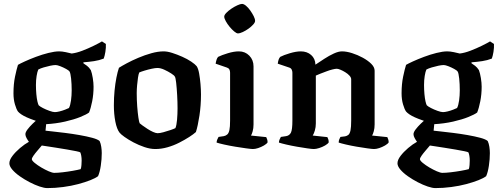

<svg xmlns="http://www.w3.org/2000/svg" viewBox="-20 -763 2549 983"><path d="M222 200Q207 200 183 192Q159 184 132 170Q105 156 81.5 139.5Q58 123 43 105.5Q28 88 28 73Q28 56 43.5 35.5Q59 15 82.5 -5Q106 -25 128 -37Q122 -45 116 -56Q110 -67 110 -76Q110 -86 121 -100.5Q132 -115 147.5 -130Q163 -145 174 -153L218 -144L213 -94Q221 -93 249 -90Q277 -87 313.5 -82.5Q350 -78 387 -71.5Q424 -65 452 -57.5Q480 -50 490 -41Q496 -28 498.5 -11Q501 6 501 21Q501 52 496 85.5Q491 119 482 139Q469 149 442.5 159.5Q416 170 380.5 179.5Q345 189 303.5 194.5Q262 200 222 200ZM258 122Q275 122 301 119Q327 116 352.5 111.5Q378 107 393 103Q396 96 397 82Q398 68 398 59Q398 46 396 34.5Q394 23 391 17Q389 15 370 11Q351 7 324 2.5Q297 -2 269 -6.5Q241 -11 220.5 -14Q200 -17 194 -18Q183 -5 171 9Q159 23 151 34.5Q143 46 143 52Q143 59 157.5 71Q172 83 191.5 94.5Q211 106 229.5 114Q248 122 258 122ZM213 -127Q182 -138 157.5 -146.5Q133 -155 116.5 -162.5Q100 -170 89 -177.5Q78 -185 72 -192Q64 -203 56.5 -228.5Q49 -254 49 -285Q49 -333 57 -371Q65 -409 72 -431Q82 -437 107 -448.5Q132 -460 164 -472Q196 -484 228 -492Q260 -500 283 -500Q297 -500 316.5 -496Q336 -492 347 -489Q372 -492 402 -503.5Q432 -515 459.5 -528.5Q487 -542 502 -551L522 -538Q523 -519 519.5 -497.5Q516 -476 511 -463Q488 -454 461.5 -450Q435 -446 407 -444V-439Q415 -434 425.5 -426Q436 -418 445 -404Q451 -388 455 -363.5Q459 -339 459 -319Q459 -280 452 -244.5Q445 -209 436 -187Q423 -177 391 -164Q359 -151 313 -140.5Q267 -130 213 -127ZM261 -189Q270 -189 284.5 -192.5Q299 -196 313 -201.5Q327 -207 333 -210Q340 -223 343.5 -248.5Q347 -274 347 -300Q347 -333 344 -361Q341 -389 336 -397Q333 -402 318.5 -410Q304 -418 288.5 -424Q273 -430 265 -430Q254 -430 237.5 -426.5Q221 -423 204 -418Q187 -413 176 -407Q171 -396 167.5 -374.5Q164 -353 164 -328Q164 -304 166 -281.5Q168 -259 171.5 -244Q175 -229 178 -224Q184 -218 199.5 -210Q215 -202 233 -195.5Q251 -189 261 -189Z M775 0Q749 0 719.5 -10Q690 -20 663.5 -34Q637 -48 617.5 -62Q598 -76 592 -84Q578 -102 570.5 -140.5Q563 -179 563 -224Q563 -263 566.5 -299Q570 -335 576 -365.5Q582 -396 589 -416Q603 -425 629 -439Q655 -453 688 -467Q721 -481 755 -490.5Q789 -500 818 -500Q837 -500 862 -492Q887 -484 913 -472.5Q939 -461 959 -447.5Q979 -434 987 -424Q995 -412 999.5 -387Q1004 -362 1006.5 -333Q1009 -304 1009 -279Q1009 -223 1001 -170.5Q993 -118 983 -87Q971 -76 948.5 -61.5Q926 -47 897.5 -32.5Q869 -18 837.5 -9Q806 0 775 0ZM787 -81Q798 -81 816.5 -86Q835 -91 852.5 -97Q870 -103 878 -107Q884 -121 886.5 -150Q889 -179 889 -208Q889 -240 887 -276Q885 -312 882 -339Q879 -366 875 -371Q872 -377 856.5 -387Q841 -397 821.5 -406Q802 -415 786 -415Q775 -415 756.5 -411Q738 -407 720 -401.5Q702 -396 693 -392Q689 -383 686.5 -365.5Q684 -348 682 -327Q680 -306 680 -286Q680 -251 682.5 -218Q685 -185 688.5 -161.5Q692 -138 695 -132Q698 -129 709 -121Q720 -113 734.5 -103.5Q749 -94 763.5 -87.5Q778 -81 787 -81Z M1275 0Q1266 0 1240.5 -3.5Q1215 -7 1184.5 -12Q1154 -17 1127.5 -23Q1101 -29 1089 -33Q1089 -41 1092.5 -49Q1096 -57 1099 -62L1126 -66Q1136 -68 1143.5 -74.5Q1151 -81 1154.5 -97Q1158 -113 1158 -146V-391Q1158 -400 1154.5 -407Q1151 -414 1142 -417L1084 -437Q1086 -449 1089 -458Q1092 -467 1097 -472Q1115 -481 1146.5 -490.5Q1178 -500 1203 -500Q1235 -500 1256.5 -478Q1278 -456 1278 -423V-126Q1278 -106 1273.5 -90.5Q1269 -75 1265 -69L1343 -61Q1345 -57 1347.5 -50Q1350 -43 1350 -34Q1345 -26 1331 -18Q1317 -10 1302 -5Q1287 0 1275 0ZM1198 -592Q1191 -592 1179 -602Q1167 -612 1155.5 -626Q1144 -640 1136 -654.5Q1128 -669 1128 -678Q1128 -686 1138.5 -697Q1149 -708 1164.5 -718.5Q1180 -729 1195.5 -736Q1211 -743 1219 -743Q1228 -743 1239.5 -733.5Q1251 -724 1261.5 -709Q1272 -694 1279 -680Q1286 -666 1286 -656Q1286 -648 1276 -637Q1266 -626 1252 -616Q1238 -606 1223 -599Q1208 -592 1198 -592Z M1587 0Q1577 0 1553 -3.5Q1529 -7 1500 -12Q1471 -17 1445.5 -23Q1420 -29 1408 -33Q1408 -41 1411.5 -49Q1415 -57 1418 -62L1445 -66Q1462 -69 1469.5 -84Q1477 -99 1477 -146V-391Q1477 -399 1473.5 -406.5Q1470 -414 1461 -417L1402 -437Q1404 -451 1407 -459Q1410 -467 1415 -472Q1432 -481 1464 -490.5Q1496 -500 1520 -500Q1552 -500 1573 -481.5Q1594 -463 1595 -432Q1616 -446 1640.5 -462Q1665 -478 1689 -489Q1713 -500 1731 -500Q1754 -500 1782.5 -491Q1811 -482 1837.5 -467.5Q1864 -453 1881 -436Q1898 -419 1898 -401V-126Q1898 -106 1893.5 -90.5Q1889 -75 1885 -69L1963 -61Q1965 -57 1967.5 -49.5Q1970 -42 1970 -34Q1965 -26 1951 -18Q1937 -10 1922 -5Q1907 0 1895 0Q1886 0 1861 -3.5Q1836 -7 1806.5 -12Q1777 -17 1751.5 -23Q1726 -29 1714 -33Q1714 -42 1717 -49.5Q1720 -57 1723 -62L1747 -65Q1757 -67 1764 -73Q1771 -79 1774.5 -95.5Q1778 -112 1778 -146V-357Q1778 -366 1769.5 -375.5Q1761 -385 1748 -393Q1735 -401 1723 -406Q1711 -411 1704 -411Q1697 -411 1682.5 -407.5Q1668 -404 1651 -397.5Q1634 -391 1619.5 -385.5Q1605 -380 1597 -376V-131Q1597 -112 1592 -95Q1587 -78 1581 -69L1656 -61Q1658 -58 1660.5 -50.5Q1663 -43 1663 -34Q1658 -26 1644 -18Q1630 -10 1614 -5Q1598 0 1587 0Z M2209 200Q2194 200 2170 192Q2146 184 2119 170Q2092 156 2068.5 139.5Q2045 123 2030 105.5Q2015 88 2015 73Q2015 56 2030.5 35.5Q2046 15 2069.5 -5Q2093 -25 2115 -37Q2109 -45 2103 -56Q2097 -67 2097 -76Q2097 -86 2108 -100.5Q2119 -115 2134.5 -130Q2150 -145 2161 -153L2205 -144L2200 -94Q2208 -93 2236 -90Q2264 -87 2300.5 -82.5Q2337 -78 2374 -71.5Q2411 -65 2439 -57.5Q2467 -50 2477 -41Q2483 -28 2485.5 -11Q2488 6 2488 21Q2488 52 2483 85.5Q2478 119 2469 139Q2456 149 2429.5 159.5Q2403 170 2367.5 179.5Q2332 189 2290.5 194.5Q2249 200 2209 200ZM2245 122Q2262 122 2288 119Q2314 116 2339.5 111.5Q2365 107 2380 103Q2383 96 2384 82Q2385 68 2385 59Q2385 46 2383 34.5Q2381 23 2378 17Q2376 15 2357 11Q2338 7 2311 2.5Q2284 -2 2256 -6.5Q2228 -11 2207.5 -14Q2187 -17 2181 -18Q2170 -5 2158 9Q2146 23 2138 34.5Q2130 46 2130 52Q2130 59 2144.5 71Q2159 83 2178.5 94.5Q2198 106 2216.5 114Q2235 122 2245 122ZM2200 -127Q2169 -138 2144.5 -146.5Q2120 -155 2103.5 -162.5Q2087 -170 2076 -177.5Q2065 -185 2059 -192Q2051 -203 2043.5 -228.5Q2036 -254 2036 -285Q2036 -333 2044 -371Q2052 -409 2059 -431Q2069 -437 2094 -448.5Q2119 -460 2151 -472Q2183 -484 2215 -492Q2247 -500 2270 -500Q2284 -500 2303.5 -496Q2323 -492 2334 -489Q2359 -492 2389 -503.5Q2419 -515 2446.5 -528.5Q2474 -542 2489 -551L2509 -538Q2510 -519 2506.5 -497.5Q2503 -476 2498 -463Q2475 -454 2448.5 -450Q2422 -446 2394 -444V-439Q2402 -434 2412.5 -426Q2423 -418 2432 -404Q2438 -388 2442 -363.5Q2446 -339 2446 -319Q2446 -280 2439 -244.5Q2432 -209 2423 -187Q2410 -177 2378 -164Q2346 -151 2300 -140.5Q2254 -130 2200 -127ZM2248 -189Q2257 -189 2271.5 -192.5Q2286 -196 2300 -201.5Q2314 -207 2320 -210Q2327 -223 2330.5 -248.5Q2334 -274 2334 -300Q2334 -333 2331 -361Q2328 -389 2323 -397Q2320 -402 2305.5 -410Q2291 -418 2275.5 -424Q2260 -430 2252 -430Q2241 -430 2224.5 -426.5Q2208 -423 2191 -418Q2174 -413 2163 -407Q2158 -396 2154.5 -374.5Q2151 -353 2151 -328Q2151 -304 2153 -281.5Q2155 -259 2158.5 -244Q2162 -229 2165 -224Q2171 -218 2186.5 -210Q2202 -202 2220 -195.5Q2238 -189 2248 -189Z"/></svg>

Font: Texturina 12pt SemiBold
Style: Regular
Weight: 600
Designer: Guillermo Torres Carreño
Foundry: Omnibus-Type
Version: Version 1.002